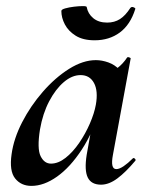

<svg xmlns="http://www.w3.org/2000/svg" viewBox="-20 -596 484 629"><path d="M83 13Q49 13 29.5 -11.5Q10 -36 18 -91Q25 -142 52.5 -195.5Q80 -249 120.5 -295.5Q161 -342 206.5 -370.5Q252 -399 294 -399Q314 -399 335 -391.5Q356 -384 371.5 -367.5Q387 -351 389 -324L329 -357Q346 -359 364.5 -373Q383 -387 396 -407Q398 -410 403.5 -408Q409 -406 408 -404L350 -89Q341 -42 361 -42Q371 -42 385 -51.5Q399 -61 415 -77Q418 -80 422 -76Q426 -72 423 -69Q392 -32 364.5 -11.5Q337 9 311 9Q279 9 267.5 -14.5Q256 -38 264 -89L289 -229L310 -246Q286 -164 248 -106Q210 -48 167 -17.5Q124 13 83 13ZM147 -60Q171 -60 195 -79Q219 -98 239.5 -128Q260 -158 274.5 -191.5Q289 -225 294 -253Q302 -298 288 -324Q274 -350 244 -350Q216 -350 189 -327Q162 -304 141 -264Q120 -224 111 -172Q101 -109 113 -84.5Q125 -60 147 -60ZM290 -464Q252 -464 228 -479Q204 -494 192.5 -516Q181 -538 181 -560Q181 -565 193.5 -568.5Q206 -572 222 -574Q238 -576 251 -576Q264 -576 264 -573Q268 -551 285.5 -536.5Q303 -522 331 -522Q355 -522 373 -533.5Q391 -545 407 -570Q411 -575 418 -572Q425 -569 423 -566Q407 -515 372.5 -489.5Q338 -464 290 -464Z"/></svg>

Font: Cormorant Light
Style: Italic
Weight: 300
Italic angle: -10°
Designer: Christian Thalmann (Catharsis Fonts)
Foundry: Catharsis Fonts
Version: Version 4.000